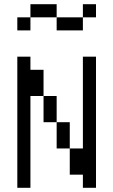

<svg xmlns="http://www.w3.org/2000/svg" viewBox="-20 -895 540 915"><path d="M437.5 -812.5V-875H375V-812.5H250V-750H375V-812.5ZM62.5 -625Q62.5 -625 62.5 0H125V-437.5H187.5Q187.5 -437.5 187.5 -312.5H250Q250 -312.5 250 -187.5H312.5Q312.5 -187.5 312.5 -62.5H375V0H437.5Q437.5 0 437.5 -625H375V-187.5H312.5Q312.5 -187.5 312.5 -312.5H250Q250 -312.5 250 -437.5H187.5Q187.5 -437.5 187.5 -562.5H125V-625ZM125 -812.5H62.5V-750H125ZM125 -812.5H250V-875H125Z"/></svg>

Font: Unifont
Style: Regular
Weight: 500
Version: Version 13.0.05